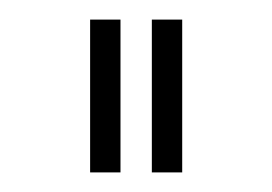

<svg xmlns="http://www.w3.org/2000/svg" viewBox="-20 -732 278 196"><path d="M72 -556V-712H103V-556ZM135 -556V-712H166V-556Z"/></svg>

Font: Raleway Thin ExtraLight
Style: Regular
Weight: 250
Version: Version 4.026